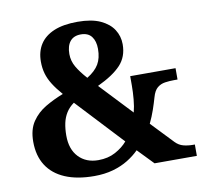

<svg xmlns="http://www.w3.org/2000/svg" viewBox="-81 -812 971 910"><g transform="rotate(-10 405.0 -357.0)"><path d="M301.4 10Q219 10 161.4 -14.5Q103.8 -39 73.8 -85.9Q43.8 -132.8 43.8 -200.4Q43.8 -259.2 69.3 -296.7Q94.8 -334.2 135.2 -357.9Q175.6 -381.6 221.2 -399.2Q194 -430.4 177.3 -457.1Q160.6 -483.8 153 -510.3Q145.4 -536.8 145.4 -567.4Q145.4 -616.8 168 -651.6Q190.6 -686.4 235.5 -705.2Q280.4 -724 348.6 -724Q416.2 -724 458.4 -704.5Q500.6 -685 521.1 -653Q541.6 -621 541.6 -582Q541.6 -522 504.9 -482.7Q468.2 -443.4 392.2 -407.8L537 -254.2Q544.2 -281.2 547.3 -315.8Q550.4 -350.4 550.4 -382V-426.8H768.6V-372.2H751.6Q729.6 -372.2 708.3 -369.1Q687 -366 671 -352.7Q655 -339.4 646.4 -308.4Q638.6 -281 628.2 -250.7Q617.8 -220.4 602.6 -188.6L703 -83.2Q720 -65.8 741.3 -60.2Q762.6 -54.6 787 -54.6H796V0H592.4L519.4 -75.6Q496.2 -52.2 464.6 -32.7Q433 -13.2 392.1 -1.6Q351.2 10 301.4 10ZM333.4 -61Q380.2 -61 415.9 -80.4Q451.6 -99.8 473.8 -126.2L265.6 -349.2Q242.2 -332.4 228.5 -310.5Q214.8 -288.6 209 -261.6Q203.2 -234.6 203.2 -201.8Q203.2 -135.8 238.8 -98.4Q274.4 -61 333.4 -61ZM349 -454.4Q388 -478.2 405.3 -507.4Q422.6 -536.6 422.6 -581Q422.6 -618.2 405.7 -640.3Q388.8 -662.4 354 -662.4Q319.8 -662.4 302.2 -640.8Q284.6 -619.2 284.6 -580Q284.6 -546.6 301.5 -517.5Q318.4 -488.4 349 -454.4Z"/></g></svg>

Font: Noto Serif Hentaigana ExtraLight
Style: Regular
Weight: 200
Designer: Kazuhiro Yamada
Foundry: nipponia
Version: Version 1.000